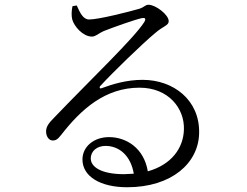

<svg xmlns="http://www.w3.org/2000/svg" viewBox="-20 -761 1040 808"><path d="M355 -679C329 -679 316 -709 303 -738L285 -735C281 -716 280 -695 284 -679C292 -650 329 -607 367 -607C383 -607 397 -622 416 -630C459 -647 546 -678 578 -685C590 -687 596 -683 587 -668C545 -601 364 -429 207 -265C184 -242 175 -228 174 -210C173 -185 188 -170 200 -170C215 -169 223 -175 238 -194C322 -302 423 -392 567 -392C690 -392 757 -304 754 -216C752 -138 702 -68 602 -40C586 -138 511 -184 439 -184C374 -184 327 -143 327 -90C327 -18 403 27 515 27C704 27 816 -76 818 -201C821 -340 710 -425 580 -425C513 -425 454 -407 408 -390C400 -386 396 -394 403 -400C448 -450 581 -579 632 -621C667 -652 690 -653 690 -672C690 -699 635 -741 605 -741C591 -741 588 -731 566 -724C521 -711 395 -679 355 -679ZM543 -30 502 -28C405 -28 362 -59 362 -94C362 -126 389 -147 424 -147C481 -147 530 -107 543 -30Z"/></svg>

Font: Harano Aji Mincho KR
Style: Regular
Weight: 400
Foundry: Masamichi Hosoda
Version: HaranoAjiMinchoKR-Regular version 20230610;ttx 4.39.4